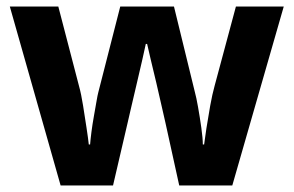

<svg xmlns="http://www.w3.org/2000/svg" viewBox="-20 -566 896 586"><path d="M485 -191Q481 -208 473.5 -241.5Q466 -275 457 -313.5Q448 -352 440 -384.5Q432 -417 429 -432H425Q422 -417 414.5 -384.5Q407 -352 398 -313.5Q389 -275 381 -241Q373 -207 369 -189L325 0H165L10 -546H158L221 -304Q228 -279 233.5 -244Q239 -209 244 -176.5Q249 -144 251 -125H255Q256 -139 259 -162.5Q262 -186 266.5 -211Q271 -236 274.5 -256.5Q278 -277 280 -284L347 -546H511L575 -284Q579 -270 584.5 -239Q590 -208 594.5 -176Q599 -144 599 -125H603Q605 -142 610 -174.5Q615 -207 621.5 -243Q628 -279 635 -304L700 -546H846L689 0H527Z"/></svg>

Font: Noto Sans Devanagari
Style: Bold
Weight: 700
Version: Version 2.003